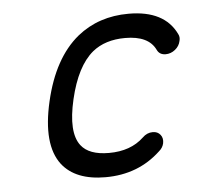

<svg xmlns="http://www.w3.org/2000/svg" viewBox="-41 -507 642 555"><g transform="rotate(-5 280.0 -229.5)"><path d="M351 -462Q455 -462 489 -391Q494 -382 491 -371Q488 -356 475.5 -346Q463 -336 448 -336Q430 -336 423 -351Q403 -393 335 -393Q277 -393 240 -363Q193 -324 171 -229.5Q149 -135 179 -96Q202 -66 260 -66Q323 -66 361 -102Q374 -115 391 -115Q405 -115 413 -105Q421 -95 418 -80Q415 -67 404 -58Q339 3 244 3Q157 3 118 -47Q73 -106 101.5 -229.5Q130 -353 202 -412Q264 -462 351 -462Z"/></g></svg>

Font: Brass Mono
Style: Italic
Weight: 400
Italic angle: -13°
Monospace: yes
Version: Version 1.100; ttfautohint (v1.8.3) -l 8 -r 50 -G 200 -x 14 